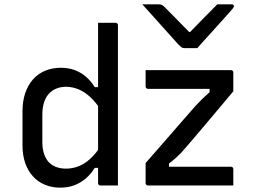

<svg xmlns="http://www.w3.org/2000/svg" viewBox="-20 -855 1190 885"><path d="M260.3 -542.6Q295.8 -542.6 324.1 -532.1Q352.4 -521.6 375.5 -502Q398.7 -482.3 416.7 -453.4H447.1V-344.4Q422.6 -383 396.4 -407.3Q370.1 -431.6 341.8 -443.3Q313.4 -455 284.2 -455Q259.3 -455 239.1 -446.5Q218.9 -438.1 204.6 -422Q190.2 -405.9 182.7 -382Q175.2 -358 175.2 -327.1V-199.6Q175.2 -168.1 183.5 -144.5Q191.8 -121 206.3 -105.8Q220.1 -92.1 240 -84.9Q260 -77.7 284.2 -77.7Q313.4 -77.7 341.3 -88.3Q369.3 -98.9 396 -123Q422.8 -147.2 447.1 -186.4V-81.1H416.7Q398.8 -52.3 374.8 -31.9Q350.8 -11.4 321.6 -0.7Q292.5 10 257.8 10Q219.6 10 187.4 -3.3Q155.1 -16.6 132.1 -41.9Q109 -67.2 96.3 -103.2Q83.7 -139.2 83.7 -185.2V-341.6Q83.7 -388.7 96.3 -425.9Q109 -463.1 132.3 -489.3Q155.7 -515.5 188.3 -529.1Q220.9 -542.6 260.3 -542.6ZM512.6 -750Q516.6 -750 518.6 -748.5Q520.6 -747 522.1 -745Q523.6 -743 523.6 -739Q523.6 -661.9 523.6 -582.1Q523.6 -502.2 523.6 -422.9Q523.6 -343.7 523.6 -267.2Q523.6 -190.8 523.6 -120.3Q523.6 -85.7 523.6 -55.4Q523.6 -25.1 523.6 0Q513.4 0 503.3 0Q493.2 0 483.3 0Q473.4 0 463.3 0Q453.2 0 443.1 0Q440.1 0 437.6 -1.5Q435.1 -3 433.6 -5Q432.1 -7 432.1 -11Q432.1 -91 432.1 -171Q432.1 -251 432.1 -330.5Q432.1 -410 432.1 -490Q432.1 -570 432.1 -650Q432.1 -674.4 432.1 -699.4Q432.1 -724.4 432.1 -750Q442.2 -750 452.3 -750Q462.4 -750 472.3 -750Q482.2 -750 492.3 -750Q502.4 -750 512.6 -750ZM651.2 -531.8H1044.2Q1048.4 -531.8 1050.4 -530.3Q1052.4 -528.8 1053.9 -526.8Q1055.4 -524.8 1055.4 -520.8V-434.1Q1022.1 -394.5 990.6 -356.8Q959 -319 929.1 -283.8Q899.2 -248.5 871.4 -215.8Q843.6 -183 817.1 -152.9Q800.6 -136 787.1 -124.1Q773.6 -112.2 758.9 -101.2V-86.4H1044.4Q1049.4 -86.4 1052.4 -83.4Q1055.4 -80.4 1055.4 -75.4Q1055.4 -56.6 1055.4 -37.7Q1055.4 -18.9 1055.4 0H662.3Q659.2 0 656.7 -1.5Q654.2 -3 652.7 -5Q651.2 -7 651.2 -11V-103.5Q694.6 -152.6 733.7 -197.8Q772.9 -243 809 -284.4Q845.2 -325.8 878.7 -364.1Q895.5 -382.5 911.8 -398.6Q928.2 -414.6 946 -430.1V-445.4H662.2Q659.2 -445.4 656.7 -446.9Q654.2 -448.4 652.7 -450.9Q651.2 -453.4 651.2 -456.4Q651.2 -475.2 651.2 -494.1Q651.2 -513 651.2 -531.8ZM889.3 -633.1Q879.6 -633.1 869.5 -633.1Q859.5 -633.1 849.4 -633.1Q839.3 -633.1 829.3 -633.1Q822.4 -633.1 816.5 -637.1Q810.7 -641.1 797.5 -655.1Q790 -664.1 771.2 -684.6Q752.4 -705.1 728.5 -732.1Q704.5 -759.1 680.1 -786.1Q655.6 -813.1 635.9 -835.1Q648.4 -835.1 660.3 -835.1Q672.2 -835.1 684.1 -835.1Q696 -835.1 708.1 -835.1Q719.1 -835.1 724.6 -833.1Q730.1 -831.1 737.1 -824.1Q750.6 -810.6 785.7 -775.1Q820.8 -739.5 872.5 -686.2L826.9 -707.2H879.4L834.7 -685.4Q886.8 -738.2 920.7 -773.4Q954.6 -808.5 981.7 -835.1H1047.7Q1051.9 -835.1 1054 -834.1Q1056 -833.1 1057.1 -831.1Q1058.1 -829.1 1058.1 -826.1Q1058.1 -822.1 1054.5 -817.6Q1051 -813.1 1037.8 -798.1Q1025.6 -785.1 1005.5 -762.1Q985.3 -739.1 962.3 -714.1Q939.3 -689.1 919.6 -667.1Q899.9 -645.1 889.3 -633.1Z"/></svg>

Font: Recursive Sans Linear Light
Style: Regular
Weight: 300
Version: Version 1.085